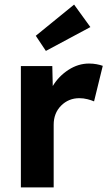

<svg xmlns="http://www.w3.org/2000/svg" viewBox="-20 -817 478 837"><path d="M71 0V-529H208L210 -442Q236 -485 278.5 -512.5Q321 -540 368 -540Q386 -540 401.5 -537Q417 -534 428 -530L390 -375Q379 -380 361.5 -384.5Q344 -389 326 -389Q279 -389 246.5 -356.5Q214 -324 214 -273V0ZM180 -595 136 -661 303 -797 374 -699Z"/></svg>

Font: Readex Pro SemiBold
Style: Regular
Weight: 600
Designer: Bonnie Shaver-Troup, Thomas Jockin
Foundry: Lexend
Version: Version 1.204; ttfautohint (v1.8.4.7-5d5b)